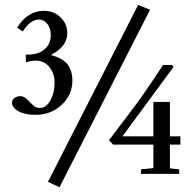

<svg xmlns="http://www.w3.org/2000/svg" viewBox="-20 -719 804 794"><path d="M226.1 55.2 178.2 33.2 551.3 -698.7 600.6 -678.7ZM127.4 -244.1Q83 -244.1 56.4 -258.8Q29.8 -273.4 29.8 -294.9Q29.8 -306.6 40 -314Q50.3 -321.3 65.9 -321.3Q81.1 -321.3 102.5 -297.9Q115.7 -283.2 124.8 -277.8Q133.8 -272.5 144.5 -272.5Q170.9 -272.5 188.2 -303.7Q205.6 -335 205.6 -376.5Q205.6 -416.5 183.8 -442.4Q162.1 -468.3 126.5 -468.3Q107.9 -468.3 87.4 -460.9L86.4 -493.2Q134.8 -491.2 162.4 -513.7Q189.9 -536.1 189.9 -574.2Q189.9 -603 175.3 -620.6Q160.6 -638.2 140.6 -638.2Q106 -638.2 73.7 -588.9L50.8 -605Q94.7 -674.3 161.6 -674.3Q201.7 -674.3 230 -647.5Q258.3 -620.6 258.3 -582.5Q258.3 -555.7 242.9 -533.9Q227.5 -512.2 190.4 -491.2Q237.8 -479.5 258.5 -453.6Q279.3 -427.7 279.3 -385.3Q279.3 -326.7 234.9 -285.4Q190.4 -244.1 127.4 -244.1ZM563 0V-18.6L614.3 -23.9V-121.1H447.8L430.7 -139.2L535.2 -277.3Q573.2 -327.1 654.3 -450.2H691.4L697.8 -442.4L486.3 -155.3H614.3V-297.4H682.6V-155.3H726.1V-121.1H682.6V-22.9L721.2 -18.6V0Z"/></svg>

Font: Elstob 8pt Medium
Style: Regular
Weight: 500
Designer: Peter S. Baker
Version: Version 1.015